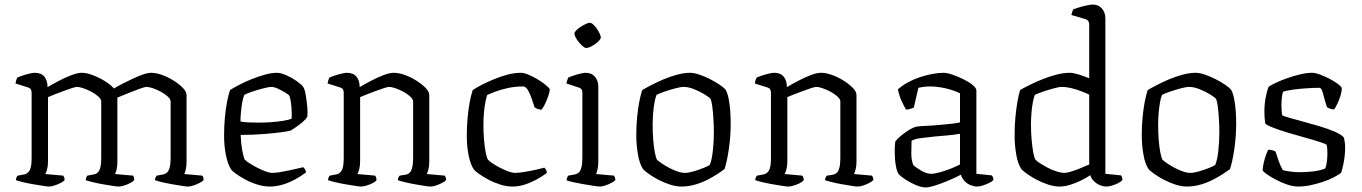

<svg xmlns="http://www.w3.org/2000/svg" viewBox="-20 -820 5988 844"><path d="M196 0Q188 0 169 -3Q150 -6 126.5 -10Q103 -14 82 -19Q61 -24 50 -28Q50 -35 53 -41Q56 -47 58 -48L85 -53Q100 -55 109.5 -69.5Q119 -84 119 -126V-413Q119 -421 115.5 -427Q112 -433 102 -436L48 -453Q50 -463 51.5 -468Q53 -473 56 -479Q71 -486 96 -493Q121 -500 133 -500Q161 -500 175 -483Q189 -466 189 -437Q211 -450 238.5 -464.5Q266 -479 293.5 -489.5Q321 -500 339 -500Q361 -500 388.5 -489.5Q416 -479 441 -463.5Q466 -448 481 -431Q497 -441 519.5 -452.5Q542 -464 565.5 -475Q589 -486 609.5 -493Q630 -500 645 -500Q666 -500 692.5 -490.5Q719 -481 743.5 -465.5Q768 -450 784 -433.5Q800 -417 800 -402V-110Q800 -88 796.5 -74Q793 -60 790 -55L869 -48Q871 -46 873 -41Q875 -36 875 -28Q869 -22 856.5 -15.5Q844 -9 830 -4.5Q816 0 806 0Q799 0 780 -3Q761 -6 737.5 -10Q714 -14 693 -19Q672 -24 661 -28Q661 -35 664 -40.5Q667 -46 669 -48L696 -53Q707 -55 714.5 -62Q722 -69 726 -84.5Q730 -100 730 -126V-374Q730 -384 717.5 -395.5Q705 -407 687.5 -416.5Q670 -426 652.5 -432Q635 -438 625 -438Q616 -438 591.5 -429Q567 -420 540 -409Q513 -398 496 -391V-111Q496 -89 492.5 -74.5Q489 -60 485 -55L565 -48Q567 -45 568.5 -40.5Q570 -36 570 -28Q565 -22 552.5 -15.5Q540 -9 526 -4.5Q512 0 502 0Q494 0 475 -3Q456 -6 432.5 -10Q409 -14 388.5 -19Q368 -24 357 -28Q357 -34 359.5 -40Q362 -46 364 -48L391 -53Q408 -55 416.5 -71Q425 -87 425 -126V-374Q425 -384 412.5 -395.5Q400 -407 382 -416.5Q364 -426 346.5 -432Q329 -438 319 -438Q312 -438 295 -432.5Q278 -427 257 -419Q236 -411 217.5 -404Q199 -397 191 -393V-111Q191 -90 187 -75.5Q183 -61 179 -55L258 -48Q260 -45 262 -40.5Q264 -36 264 -28Q259 -22 246 -15.5Q233 -9 219 -4.5Q205 0 196 0Z M1166 0Q1139 0 1110.5 -9Q1082 -18 1058 -31Q1034 -44 1017 -56.5Q1000 -69 996 -75Q981 -98 973 -138.5Q965 -179 965 -223Q965 -265 968.5 -303Q972 -341 978 -372Q984 -403 991 -424Q1005 -433 1029.5 -446Q1054 -459 1083.5 -471Q1113 -483 1143 -491.5Q1173 -500 1198 -500Q1214 -500 1238 -489.5Q1262 -479 1283 -464.5Q1304 -450 1312 -439Q1319 -430 1323.5 -405Q1328 -380 1330.5 -352.5Q1333 -325 1331 -307Q1323 -294 1308.5 -282Q1294 -270 1280 -260.5Q1266 -251 1258 -246Q1248 -243 1215 -238.5Q1182 -234 1135 -230.5Q1088 -227 1038 -227Q1039 -191 1044.5 -160.5Q1050 -130 1056 -118Q1063 -111 1078 -101.5Q1093 -92 1111.5 -82.5Q1130 -73 1147.5 -66.5Q1165 -60 1177 -60Q1190 -60 1209 -63Q1228 -66 1249 -70.5Q1270 -75 1287 -79Q1304 -83 1313 -85Q1317 -82 1321 -75Q1325 -68 1325 -62Q1304 -46 1277.5 -31.5Q1251 -17 1222.5 -8.5Q1194 0 1166 0ZM1116 -281Q1144 -281 1172.5 -283Q1201 -285 1225 -289Q1249 -293 1262 -298Q1263 -313 1262 -333.5Q1261 -354 1258.5 -372Q1256 -390 1252 -399Q1249 -404 1234 -413Q1219 -422 1202 -430Q1185 -438 1173 -438Q1162 -438 1137 -431.5Q1112 -425 1088 -417Q1064 -409 1054 -403Q1048 -389 1044.5 -368Q1041 -347 1039 -325Q1037 -303 1037 -286Q1050 -283 1071.5 -282Q1093 -281 1116 -281Z M1568 0Q1560 0 1541 -3Q1522 -6 1498.5 -10Q1475 -14 1454 -19Q1433 -24 1422 -28Q1422 -35 1425 -41Q1428 -47 1430 -48L1457 -53Q1472 -55 1481.5 -69.5Q1491 -84 1491 -126V-413Q1491 -421 1487.5 -427Q1484 -433 1474 -436L1420 -453Q1422 -463 1423.5 -468Q1425 -473 1428 -479Q1443 -486 1468 -493Q1493 -500 1505 -500Q1533 -500 1547 -483Q1561 -466 1561 -437Q1583 -450 1610.5 -464.5Q1638 -479 1665 -489.5Q1692 -500 1711 -500Q1733 -500 1759.5 -490.5Q1786 -481 1810.5 -465.5Q1835 -450 1851 -433.5Q1867 -417 1867 -402V-110Q1867 -89 1863 -74.5Q1859 -60 1856 -55L1935 -48Q1938 -44 1939.5 -39Q1941 -34 1941 -28Q1935 -22 1922.5 -15.5Q1910 -9 1896.5 -4.5Q1883 0 1872 0Q1864 0 1845.5 -3Q1827 -6 1804 -10Q1781 -14 1760.5 -19Q1740 -24 1729 -28Q1729 -35 1731.5 -40Q1734 -45 1737 -48L1763 -52Q1774 -54 1781 -61Q1788 -68 1792 -84Q1796 -100 1796 -126V-374Q1796 -384 1783.5 -395.5Q1771 -407 1753.5 -416.5Q1736 -426 1718.5 -432Q1701 -438 1691 -438Q1684 -438 1667 -432.5Q1650 -427 1629 -419Q1608 -411 1589.5 -404Q1571 -397 1563 -393V-111Q1563 -90 1559 -75.5Q1555 -61 1551 -55L1629 -48Q1632 -44 1633.5 -39Q1635 -34 1635 -28Q1630 -21 1617 -14.5Q1604 -8 1590 -4Q1576 0 1568 0Z M2233 0Q2206 0 2178 -9Q2150 -18 2126 -31Q2102 -44 2085 -56Q2068 -68 2063 -75Q2048 -97 2040 -137Q2032 -177 2032 -223Q2032 -265 2035.5 -303Q2039 -341 2045 -372Q2051 -403 2058 -424Q2074 -435 2098.5 -447.5Q2123 -460 2152 -472Q2181 -484 2211.5 -492Q2242 -500 2269 -500Q2283 -500 2302.5 -492Q2322 -484 2342 -472Q2362 -460 2377 -448Q2392 -436 2397 -428Q2396 -415 2390 -397.5Q2384 -380 2376 -363.5Q2368 -347 2361 -338Q2352 -338 2344 -341Q2336 -344 2330 -348Q2325 -364 2317.5 -386Q2310 -408 2300.5 -424Q2291 -440 2279 -440Q2244 -440 2212.5 -433Q2181 -426 2157 -417Q2133 -408 2122 -403Q2118 -393 2114 -373Q2110 -353 2107.5 -326.5Q2105 -300 2105 -268Q2105 -239 2107.5 -208Q2110 -177 2114.5 -152.5Q2119 -128 2125 -118Q2131 -111 2145.5 -101.5Q2160 -92 2178.5 -82.5Q2197 -73 2214.5 -66.5Q2232 -60 2244 -60Q2261 -60 2287.5 -64.5Q2314 -69 2338.5 -74.5Q2363 -80 2373 -83Q2376 -80 2379.5 -75Q2383 -70 2384 -60Q2363 -44 2338 -30.5Q2313 -17 2286.5 -8.5Q2260 0 2233 0Z M2617 0Q2610 0 2590 -3Q2570 -6 2547 -10Q2524 -14 2503 -18.5Q2482 -23 2471 -27Q2471 -34 2473.5 -40Q2476 -46 2478 -48L2506 -53Q2517 -55 2524.5 -62Q2532 -69 2536 -85Q2540 -101 2540 -126V-413Q2540 -422 2536 -427.5Q2532 -433 2522 -436L2470 -453Q2471 -461 2474 -468.5Q2477 -476 2478 -479Q2493 -486 2518 -493Q2543 -500 2555 -500Q2581 -500 2595.5 -482.5Q2610 -465 2610 -440V-110Q2610 -89 2606.5 -74.5Q2603 -60 2600 -55L2679 -48Q2681 -44 2683 -39.5Q2685 -35 2685 -28Q2679 -22 2666.5 -15.5Q2654 -9 2640.5 -4.5Q2627 0 2617 0ZM2557 -609Q2551 -609 2542 -616.5Q2533 -624 2524.5 -634.5Q2516 -645 2510.5 -655.5Q2505 -666 2505 -672Q2505 -678 2512.5 -686Q2520 -694 2531.5 -701.5Q2543 -709 2554.5 -714.5Q2566 -720 2572 -720Q2579 -720 2587.5 -712.5Q2596 -705 2603.5 -694Q2611 -683 2616 -672.5Q2621 -662 2621 -655Q2621 -650 2614 -642Q2607 -634 2596.5 -626.5Q2586 -619 2575 -614Q2564 -609 2557 -609Z M2975 0Q2952 0 2925.5 -8.5Q2899 -17 2875 -29.5Q2851 -42 2833.5 -54.5Q2816 -67 2808 -75Q2792 -97 2784.5 -139.5Q2777 -182 2777 -225Q2777 -266 2780.5 -303.5Q2784 -341 2790 -372Q2796 -403 2803 -424Q2818 -433 2843 -446Q2868 -459 2897.5 -471.5Q2927 -484 2957.5 -492Q2988 -500 3014 -500Q3031 -500 3054.5 -492Q3078 -484 3101.5 -472Q3125 -460 3143.5 -447.5Q3162 -435 3170 -425Q3178 -411 3183 -386Q3188 -361 3190 -332.5Q3192 -304 3192 -278Q3192 -220 3184 -165.5Q3176 -111 3165 -77Q3152 -67 3132 -54Q3112 -41 3087 -28.5Q3062 -16 3033.5 -8Q3005 0 2975 0ZM2991 -60Q3005 -60 3028 -66.5Q3051 -73 3072 -81.5Q3093 -90 3100 -95Q3109 -116 3113.5 -157Q3118 -198 3118 -237Q3118 -268 3116 -299Q3114 -330 3111 -353Q3108 -376 3103 -386Q3097 -393 3076.5 -405.5Q3056 -418 3031 -428Q3006 -438 2986 -438Q2972 -438 2948 -431.5Q2924 -425 2900.5 -417Q2877 -409 2866 -403Q2861 -391 2857 -369Q2853 -347 2851 -321Q2849 -295 2849 -271Q2849 -237 2851.5 -205Q2854 -173 2858.5 -150Q2863 -127 2868 -118Q2874 -112 2888.5 -102Q2903 -92 2921 -82.5Q2939 -73 2957.5 -66.5Q2976 -60 2991 -60Z M3446 0Q3438 0 3419 -3Q3400 -6 3376.5 -10Q3353 -14 3332 -19Q3311 -24 3300 -28Q3300 -35 3303 -41Q3306 -47 3308 -48L3335 -53Q3350 -55 3359.5 -69.5Q3369 -84 3369 -126V-413Q3369 -421 3365.5 -427Q3362 -433 3352 -436L3298 -453Q3300 -463 3301.5 -468Q3303 -473 3306 -479Q3321 -486 3346 -493Q3371 -500 3383 -500Q3411 -500 3425 -483Q3439 -466 3439 -437Q3461 -450 3488.5 -464.5Q3516 -479 3543 -489.5Q3570 -500 3589 -500Q3611 -500 3637.5 -490.5Q3664 -481 3688.5 -465.5Q3713 -450 3729 -433.5Q3745 -417 3745 -402V-110Q3745 -89 3741 -74.5Q3737 -60 3734 -55L3813 -48Q3816 -44 3817.5 -39Q3819 -34 3819 -28Q3813 -22 3800.5 -15.5Q3788 -9 3774.5 -4.5Q3761 0 3750 0Q3742 0 3723.5 -3Q3705 -6 3682 -10Q3659 -14 3638.5 -19Q3618 -24 3607 -28Q3607 -35 3609.5 -40Q3612 -45 3615 -48L3641 -52Q3652 -54 3659 -61Q3666 -68 3670 -84Q3674 -100 3674 -126V-374Q3674 -384 3661.5 -395.5Q3649 -407 3631.5 -416.5Q3614 -426 3596.5 -432Q3579 -438 3569 -438Q3562 -438 3545 -432.5Q3528 -427 3507 -419Q3486 -411 3467.5 -404Q3449 -397 3441 -393V-111Q3441 -90 3437 -75.5Q3433 -61 3429 -55L3507 -48Q3510 -44 3511.5 -39Q3513 -34 3513 -28Q3508 -21 3495 -14.5Q3482 -8 3468 -4Q3454 0 3446 0Z M4048 4Q4031 4 4006 -6.5Q3981 -17 3960 -31Q3939 -45 3931 -54Q3923 -64 3918 -91.5Q3913 -119 3913 -152Q3913 -164 3913.5 -174.5Q3914 -185 3915 -195Q3916 -200 3926 -210Q3936 -220 3951 -231.5Q3966 -243 3981.5 -252Q3997 -261 4008 -263Q4018 -265 4035.5 -266Q4053 -267 4075 -268Q4089 -269 4105 -270.5Q4121 -272 4138 -273.5Q4155 -275 4171 -277Q4187 -279 4200 -282V-410Q4168 -425 4133 -432.5Q4098 -440 4069 -440Q4056 -440 4043 -438.5Q4030 -437 4017 -434L3997 -347Q3993 -346 3984.5 -342.5Q3976 -339 3963 -338Q3955 -351 3944 -374.5Q3933 -398 3927 -427Q3947 -445 3972 -458.5Q3997 -472 4024.5 -481Q4052 -490 4078.5 -495Q4105 -500 4128 -500Q4143 -500 4166.5 -492Q4190 -484 4214.5 -472Q4239 -460 4255.5 -446.5Q4272 -433 4272 -422V-56L4340 -49Q4342 -47 4344.5 -41Q4347 -35 4347 -29Q4341 -22 4327.5 -15.5Q4314 -9 4300 -4.5Q4286 0 4276 0Q4263 0 4247 -6Q4231 -12 4220 -24Q4209 -36 4204 -52Q4177 -38 4146 -25Q4115 -12 4089 -4Q4063 4 4048 4ZM4073 -56Q4087 -56 4111 -62.5Q4135 -69 4160 -79Q4185 -89 4200 -97V-232Q4172 -227 4147 -225Q4122 -223 4090 -220Q4058 -217 4028.5 -213Q3999 -209 3987 -201Q3986 -176 3986 -145.5Q3986 -115 3995 -94Q4008 -82 4031 -69Q4054 -56 4073 -56Z M4637 0Q4614 0 4588 -8.5Q4562 -17 4538 -29.5Q4514 -42 4496.5 -54.5Q4479 -67 4471 -75Q4455 -97 4447.5 -139Q4440 -181 4440 -225Q4440 -266 4443.5 -304Q4447 -342 4452.5 -373Q4458 -404 4464 -424Q4479 -433 4505 -446Q4531 -459 4562 -471.5Q4593 -484 4624.5 -492Q4656 -500 4683 -500Q4697 -500 4720 -493Q4743 -486 4768 -476V-713Q4768 -720 4764.5 -726.5Q4761 -733 4751 -736L4690 -754Q4691 -761 4693.5 -768Q4696 -775 4698 -779Q4708 -783 4725 -788Q4742 -793 4758.5 -796.5Q4775 -800 4784 -800Q4808 -800 4823.5 -783Q4839 -766 4839 -740V-56L4908 -49Q4910 -47 4912 -41Q4914 -35 4914 -29Q4908 -21 4894.5 -14.5Q4881 -8 4867.5 -4Q4854 0 4844 0Q4828 0 4813 -7Q4798 -14 4787 -25.5Q4776 -37 4773 -50Q4755 -38 4731.5 -26.5Q4708 -15 4684 -7.5Q4660 0 4637 0ZM4659 -60Q4669 -60 4687.5 -65.5Q4706 -71 4728 -80Q4750 -89 4768 -97V-404Q4754 -411 4733 -419Q4712 -427 4689.5 -432.5Q4667 -438 4649 -438Q4635 -438 4611.5 -431.5Q4588 -425 4564.5 -417Q4541 -409 4529 -403Q4524 -391 4520 -369.5Q4516 -348 4514 -322Q4512 -296 4512 -271Q4512 -236 4515 -204Q4518 -172 4522 -149.5Q4526 -127 4532 -118Q4538 -111 4553 -101.5Q4568 -92 4587 -82Q4606 -72 4625.5 -66Q4645 -60 4659 -60Z M5197 0Q5174 0 5147.5 -8.5Q5121 -17 5097 -29.5Q5073 -42 5055.5 -54.5Q5038 -67 5030 -75Q5014 -97 5006.5 -139.5Q4999 -182 4999 -225Q4999 -266 5002.5 -303.5Q5006 -341 5012 -372Q5018 -403 5025 -424Q5040 -433 5065 -446Q5090 -459 5119.5 -471.5Q5149 -484 5179.5 -492Q5210 -500 5236 -500Q5253 -500 5276.5 -492Q5300 -484 5323.5 -472Q5347 -460 5365.5 -447.5Q5384 -435 5392 -425Q5400 -411 5405 -386Q5410 -361 5412 -332.5Q5414 -304 5414 -278Q5414 -220 5406 -165.5Q5398 -111 5387 -77Q5374 -67 5354 -54Q5334 -41 5309 -28.5Q5284 -16 5255.5 -8Q5227 0 5197 0ZM5213 -60Q5227 -60 5250 -66.5Q5273 -73 5294 -81.5Q5315 -90 5322 -95Q5331 -116 5335.5 -157Q5340 -198 5340 -237Q5340 -268 5338 -299Q5336 -330 5333 -353Q5330 -376 5325 -386Q5319 -393 5298.5 -405.5Q5278 -418 5253 -428Q5228 -438 5208 -438Q5194 -438 5170 -431.5Q5146 -425 5122.5 -417Q5099 -409 5088 -403Q5083 -391 5079 -369Q5075 -347 5073 -321Q5071 -295 5071 -271Q5071 -237 5073.5 -205Q5076 -173 5080.5 -150Q5085 -127 5090 -118Q5096 -112 5110.5 -102Q5125 -92 5143 -82.5Q5161 -73 5179.5 -66.5Q5198 -60 5213 -60Z M5688 0Q5664 0 5637.5 -9Q5611 -18 5587 -31Q5563 -44 5547.5 -55Q5532 -66 5530 -72Q5532 -96 5539.5 -121.5Q5547 -147 5555 -162Q5565 -162 5573.5 -159.5Q5582 -157 5587 -154Q5592 -137 5600 -114.5Q5608 -92 5619 -72Q5635 -68 5654.5 -65.5Q5674 -63 5694 -63Q5722 -63 5752 -66.5Q5782 -70 5805 -79Q5810 -89 5812.5 -107.5Q5815 -126 5815 -144Q5815 -152 5814.5 -162.5Q5814 -173 5812 -183Q5809 -187 5783 -195.5Q5757 -204 5719 -214.5Q5681 -225 5642.5 -236.5Q5604 -248 5576 -259Q5548 -270 5542 -277Q5540 -289 5539 -302Q5538 -315 5538 -328Q5538 -361 5543.5 -390.5Q5549 -420 5557 -439Q5569 -447 5591.5 -457.5Q5614 -468 5641.5 -477.5Q5669 -487 5697 -493.5Q5725 -500 5748 -500Q5762 -500 5783.5 -492Q5805 -484 5826.5 -472.5Q5848 -461 5862.5 -450Q5877 -439 5878 -433Q5879 -422 5873.5 -402.5Q5868 -383 5859.5 -365.5Q5851 -348 5845 -339Q5835 -339 5826 -342.5Q5817 -346 5813 -349Q5802 -383 5796 -408.5Q5790 -434 5779 -434Q5756 -434 5724.5 -432Q5693 -430 5664.5 -426Q5636 -422 5620 -417Q5616 -405 5614.5 -388Q5613 -371 5613 -355Q5613 -343 5614 -332Q5615 -321 5616 -314Q5620 -310 5645 -303Q5670 -296 5706.5 -286Q5743 -276 5780.5 -265Q5818 -254 5847.5 -241Q5877 -228 5887 -216Q5890 -206 5891.5 -194.5Q5893 -183 5893 -172Q5893 -139 5886.5 -105Q5880 -71 5875 -60Q5863 -51 5842 -40Q5821 -29 5795 -20.5Q5769 -12 5741.5 -6Q5714 0 5688 0Z"/></svg>

Font: Texturina 12pt ExtraLight
Style: Regular
Weight: 250
Designer: Guillermo Torres Carreño
Foundry: Omnibus-Type
Version: Version 1.002